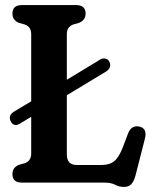

<svg xmlns="http://www.w3.org/2000/svg" viewBox="-20 -720 600 757"><path d="M22 -242.5Q11 -265 35.5 -280L103 -320.5V-585.5Q103 -613.5 79 -623L54 -630Q29 -641 29 -666.5Q29 -700 66.5 -700H280Q317.5 -700 317.5 -666.5Q317.5 -641 292 -630L267.5 -623Q243.5 -613 243.5 -585.5V-405.5L374.5 -485Q385.5 -491.5 396.2 -488.8Q407 -486 411.5 -476Q417 -464.5 412.8 -454.2Q408.5 -444 397.5 -437.5L243.5 -344.5V-111Q243.5 -69.5 283 -69.5H380Q412.5 -69.5 431 -85Q449.5 -100.5 464.5 -140L485 -194Q492.5 -212.5 503.8 -218.2Q515 -224 529 -221Q561.5 -214 551.5 -174L515 -31Q508.5 -6 498.2 5.5Q488 17 469 17Q449.5 17 433.8 8.5Q418 0 393 0H66.5Q29 0 29 -33.5Q29 -59 54 -70L79 -77Q103 -86.5 103 -114.5V-259.5L57.5 -232Q34 -218.5 22 -242.5Z"/></svg>

Font: Fraunces 144pt SuperSoft SemiBold
Style: Regular
Weight: 600
Version: Version 1.000;[b76b70a41]